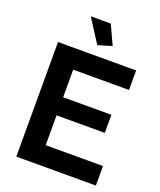

<svg xmlns="http://www.w3.org/2000/svg" viewBox="-164 -1017 929 1118"><g transform="rotate(20 300.5 -458.0)"><path d="M202 -916H326L381 -797L295 -771ZM567 -121V0H74V-710H558V-589H212V-418H511V-306H212V-121Z"/></g></svg>

Font: Raleway-v4020
Style: Bold
Weight: 700
Designer: Matt McInerney, Pablo Impallari, Rodrigo Fuenzalida
Foundry: Matt McInerney, Pablo Impallari, Rodrigo Fuenzalida
Version: Version 4.020;PS 004.020;hotconv 1.0.88;makeotf.lib2.5.64775